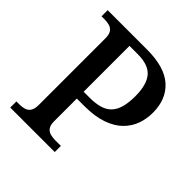

<svg xmlns="http://www.w3.org/2000/svg" viewBox="-191 -854 995 995"><g transform="rotate(45 306.5 -357.0)"><path d="M35 0V-45H56Q77 -45 93.5 -50Q110 -55 120 -70Q130 -85 130 -115V-603Q130 -632 119.5 -646Q109 -660 92.5 -664.5Q76 -669 56 -669H35V-714H323Q453 -714 515 -658Q577 -602 577 -504Q577 -459 562.5 -418.5Q548 -378 515.5 -346Q483 -314 430 -295.5Q377 -277 301 -277H246V-110Q246 -82 256.5 -68Q267 -54 284 -49.5Q301 -45 320 -45H361V0ZM291 -327Q334 -327 365 -336.5Q396 -346 415 -366.5Q434 -387 443 -420Q452 -453 452 -500Q452 -583 419 -623Q386 -663 306 -663H246V-327Z"/></g></svg>

Font: Noto Serif Thai Medium
Style: Regular
Weight: 500
Version: Version 2.001